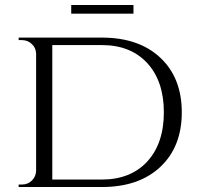

<svg xmlns="http://www.w3.org/2000/svg" viewBox="-20 -751 800 771"><path d="M266 -731H516V-696H266ZM389 -600Q537 -600 623 -520Q710 -439 710 -300Q710 -161 623 -80Q537 0 389 0H55V-10H68Q92 -10 108 -26Q124 -42 125 -64V-536Q124 -560 107 -575Q91 -590 67 -590H55V-600ZM190 -30H389Q504 -30 571 -102Q638 -175 638 -300Q638 -425 571 -498Q504 -570 389 -570H190Z"/></svg>

Font: Cinzel(RUS BY LYAJKA)
Style: Regular
Weight: 400
Designer: Natanael Gama
Version: Version 1.001;PS 001.001;hotconv 1.0.56;makeotf.lib2.0.21325